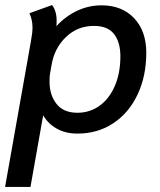

<svg xmlns="http://www.w3.org/2000/svg" viewBox="-34 -517 631 756"><path d="M88 -356Q94 -388 94 -409Q94 -438 82 -465L171 -497Q189 -474 189 -435Q189 -421 188 -414Q224 -453 269.5 -474.5Q315 -496 366 -496Q446 -496 494 -445.5Q542 -395 542 -309Q542 -218 508 -145.5Q474 -73 412.5 -32Q351 9 271 9Q224 9 189.5 -10.5Q155 -30 136 -63L86 219H-14ZM440 -295Q440 -351 415 -383Q390 -415 336 -415Q271 -415 225.5 -371Q180 -327 169 -261L163 -227Q161 -217 161 -196Q161 -143 188.5 -108Q216 -73 271 -73Q320 -73 358.5 -101Q397 -129 418.5 -179.5Q440 -230 440 -295Z"/></svg>

Font: Niramit Medium
Style: Italic
Weight: 500
Italic angle: -10°
Designer: Katatrad Aksorn Co.,Ltd.
Foundry: Cadson Demak Co.,Ltd.
Version: Version 1.000; ttfautohint (v1.6)